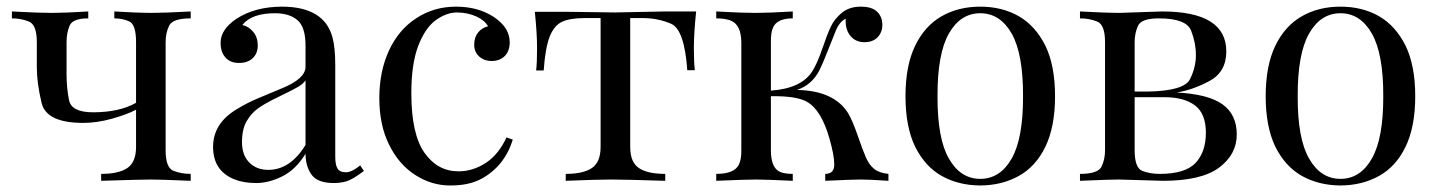

<svg xmlns="http://www.w3.org/2000/svg" viewBox="-20 -549 4364 583"><path d="M559.1 -514.2V-493.2Q504.4 -493.2 493.7 -471.2Q482.9 -449.2 482.9 -420.9V-92.8Q482.9 -39.6 506.8 -30.3Q530.8 -21 559.1 -21V0Q466.8 -3.9 438.5 -3.9Q410.2 -3.9 287.1 0V-21Q340.3 -21 366.7 -38.8Q393.1 -56.6 393.1 -103V-215.8Q365.2 -201.2 319.8 -188.5Q274.4 -175.8 232.9 -175.8Q121.1 -175.8 106.4 -236.1Q91.8 -296.4 91.8 -345.2V-420.9Q91.8 -473.6 68.1 -483.4Q44.4 -493.2 16.1 -493.2V-514.2Q99.6 -509.8 136.7 -509.8Q173.8 -509.8 248 -514.2V-493.2Q200.7 -493.2 191.4 -471.2Q182.1 -449.2 182.1 -420.9V-323.2Q182.1 -282.7 189.5 -245.4Q196.8 -208 262.2 -208Q342.3 -208 393.1 -236.8V-420.9Q393.1 -474.6 372.6 -483.9Q352.1 -493.2 327.1 -493.2V-514.2Q401.9 -509.8 438.7 -509.8Q475.6 -509.8 559.1 -514.2Z M714.8 -117.2Q714.8 -78.1 736.8 -55.7Q758.8 -33.2 794.9 -33.2Q861.3 -33.2 907.7 -108.9V-305.2Q900.4 -293.9 883.3 -284.2Q866.2 -274.4 824.7 -254.4Q783.2 -234.4 763.2 -219.7Q743.2 -205.1 729 -181.2Q714.8 -156.7 714.8 -117.2ZM1030.3 -25.9Q1048.3 -25.9 1073.7 -46.9L1085 -29.8Q1050.3 -3.9 1032.2 1.5Q1013.7 6.8 993.7 6.8Q945.3 6.8 926.8 -17.6Q908.2 -42 907.7 -82Q878.4 -34.2 837.4 -13.7Q796.4 6.8 757.8 6.8Q719.2 6.8 690.4 -4.9Q627 -31.2 627 -103Q627 -173.8 697.8 -216.8Q731.4 -237.3 764.6 -251Q797.9 -264.6 835.9 -280.8Q907.7 -310.1 907.7 -346.2V-408.2Q908.2 -465.8 883.8 -487.3Q859.4 -508.8 814.9 -508.8Q744.1 -508.8 715.8 -473.1Q735.4 -468.8 749 -452.1Q762.7 -435.5 762.7 -411.1Q762.7 -386.7 747.1 -372.1Q731.4 -357.4 705.1 -357.9Q678.7 -357.9 664.1 -375Q649.4 -392.1 649.9 -419.9Q649.9 -459 696.8 -491.2Q753.9 -528.8 836.9 -528.8Q963.9 -528.3 989.3 -436.5Q998 -405.3 998 -351.1V-73.2Q998 -48.3 1004.9 -37.1Q1011.7 -25.9 1030.3 -25.9Z M1346.7 14.2Q1290 14.2 1240.2 -18.1Q1190.4 -50.3 1161.1 -110.4Q1131.8 -169.9 1131.8 -251Q1131.8 -332 1161.1 -395.5Q1190.4 -459 1244.1 -493.7Q1297.4 -528.8 1364.7 -528.8Q1432.1 -528.8 1480 -497.1Q1527.8 -465.3 1527.8 -419.9Q1527.3 -393.6 1512.7 -378.9Q1498 -364.3 1474.6 -363.8Q1451.2 -363.3 1435.5 -377Q1419.9 -390.6 1419.9 -413.1Q1419.9 -435.5 1431.6 -450.2Q1443.4 -464.8 1461.9 -469.2Q1452.1 -487.3 1426.3 -499Q1400.4 -510.7 1368.2 -511.2Q1335.9 -511.2 1303.2 -487.8Q1271 -464.4 1250 -409.7Q1229 -355 1229 -266.1Q1229 -141.6 1269 -85Q1309.1 -28.3 1373 -28.8Q1415 -28.8 1454.1 -53.7Q1493.2 -78.6 1518.1 -131.8L1537.1 -125Q1511.7 -43.9 1441.4 -5.9Q1403.3 14.6 1346.7 14.2Z M2089.8 -335.9H2066.9Q2058.1 -459.5 2017.8 -476.8Q1977.5 -494.1 1932.6 -494.1H1893.6V-103Q1893.6 -56.6 1919.9 -38.8Q1946.3 -21 2000 -21V0Q1875.5 -3.9 1835.4 -3.9Q1795.4 -3.9 1697.8 0V-21Q1751 -21 1777.3 -38.8Q1803.7 -56.6 1803.7 -103V-494.1H1754.9Q1710.4 -494.1 1686.3 -482.7Q1662.1 -471.2 1648.9 -437.3Q1635.7 -403.3 1630.9 -335H1607.9Q1610.8 -357.9 1610.8 -402.3Q1610.8 -446.8 1604 -513.2H1699.7L1847.7 -511.2L1997.6 -514.2H2093.8Q2086.9 -447.8 2086.9 -403.3Q2086.9 -358.9 2089.8 -335.9Z M2387.2 -514.2V-493.2Q2338.9 -493.2 2327.1 -464.8Q2320.3 -449.2 2320.8 -420.9V-273.9Q2413.6 -280.3 2446.8 -333Q2462.4 -358.4 2476.8 -400.9Q2491.2 -443.4 2502.4 -467.5Q2513.7 -491.7 2536.4 -510.3Q2559.1 -528.8 2593.5 -528.8Q2627.9 -528.8 2643.6 -513.2Q2659.2 -497.6 2659.2 -474.1Q2659.2 -450.7 2644.8 -435.8Q2630.4 -420.9 2604.7 -420.9Q2579.1 -420.9 2563.5 -438.5Q2547.9 -456.1 2547.9 -484.9V-492.2Q2529.3 -483.4 2517.8 -455.6Q2506.3 -427.7 2492.2 -391.6Q2478 -355.5 2468.3 -335.9Q2445.3 -291 2399.9 -275.9Q2511.2 -273.9 2554.2 -207Q2567.9 -185.1 2584 -138.4Q2600.1 -91.8 2609.6 -70.3Q2619.1 -48.8 2634 -36.4Q2648.9 -23.9 2677.7 -21V0Q2619.1 -3.9 2594.5 -3.9Q2569.8 -3.9 2485.8 0V-21Q2513.2 -21 2513.2 -49.6Q2513.2 -78.1 2498 -130.4Q2474.1 -212.9 2433.1 -238.3Q2401.4 -258.3 2320.8 -256.8V-92.8Q2320.8 -39.6 2348.1 -27.3Q2362.3 -21 2387.2 -21V0Q2303.2 -3.9 2274.9 -3.9Q2246.6 -3.9 2154.8 0V-21Q2210 -21 2223.6 -49.3Q2231.4 -64.9 2231 -92.8V-420.9Q2230.5 -473.6 2199.2 -486.3Q2182.6 -493.2 2154.8 -493.2V-514.2Q2233.9 -509.8 2273.2 -509.8Q2312.5 -509.8 2387.2 -514.2Z M2826.7 -256.8Q2826.2 -127.9 2861.3 -67.4Q2896.5 -5.9 2956.5 -5.9Q3016.6 -5.9 3051.8 -67.4Q3086.9 -128.9 3086.4 -256.8Q3086.9 -385.7 3051.8 -447.3Q3016.6 -508.8 2956.5 -508.8Q2896.5 -508.8 2861.3 -447.3Q2826.2 -385.7 2826.7 -256.8ZM3073.2 -14.6Q3022.5 13.7 2956.5 14.2Q2890.6 13.7 2839.8 -14.6Q2789.1 -43 2758.8 -103.5Q2729.5 -164.1 2729.5 -256.8Q2729.5 -349.6 2758.8 -410.2Q2788.1 -470.7 2839.8 -500Q2890.6 -528.8 2956.5 -528.8Q3022.5 -528.8 3073.2 -500Q3124 -470.7 3154.3 -410.2Q3183.6 -349.6 3183.6 -256.8Q3183.6 -164.1 3154.3 -103.5Q3125 -43 3073.2 -14.6Z M3501.5 -21Q3579.1 -21 3610.4 -54.4Q3641.6 -87.9 3641.6 -146Q3641.6 -204.1 3608.4 -229Q3575.2 -253.9 3515.6 -253.9H3425.3V-92.8Q3425.3 -39.1 3448.7 -30Q3472.2 -21 3501.5 -21ZM3498.5 -493.2Q3445.8 -493.2 3435.5 -470.7Q3425.3 -448.2 3425.3 -420.9V-271H3465.3Q3575.7 -272.9 3593.5 -308.8Q3611.3 -344.7 3611.3 -381.8Q3611.3 -418.9 3596.7 -456.1Q3582 -493.2 3498.5 -493.2ZM3703.6 -393.1Q3703.6 -330.6 3652.8 -303.2Q3602.1 -275.9 3552.7 -268.1Q3648.9 -263.2 3692.1 -232.2Q3735.4 -201.2 3735.4 -140.6Q3735.4 -80.1 3681.6 -40Q3627.9 0 3511.2 0L3377.4 -3.9Q3351.1 -3.9 3259.3 0V-21Q3314 -21 3324.7 -43Q3335.4 -64.9 3335.4 -92.8V-420.9Q3335.4 -474.1 3311.5 -483.6Q3287.6 -493.2 3259.3 -493.2V-514.2Q3342.8 -509.8 3377.4 -509.8L3508.3 -514.2Q3703.6 -514.2 3703.6 -393.1Z M3920.4 -256.8Q3919.9 -127.9 3955.1 -67.4Q3990.2 -5.9 4050.3 -5.9Q4110.4 -5.9 4145.5 -67.4Q4180.7 -128.9 4180.2 -256.8Q4180.7 -385.7 4145.5 -447.3Q4110.4 -508.8 4050.3 -508.8Q3990.2 -508.8 3955.1 -447.3Q3919.9 -385.7 3920.4 -256.8ZM4167 -14.6Q4116.2 13.7 4050.3 14.2Q3984.4 13.7 3933.6 -14.6Q3882.8 -43 3852.5 -103.5Q3823.2 -164.1 3823.2 -256.8Q3823.2 -349.6 3852.5 -410.2Q3881.8 -470.7 3933.6 -500Q3984.4 -528.8 4050.3 -528.8Q4116.2 -528.8 4167 -500Q4217.8 -470.7 4248 -410.2Q4277.3 -349.6 4277.3 -256.8Q4277.3 -164.1 4248 -103.5Q4218.8 -43 4167 -14.6Z"/></svg>

Font: PlayfairDisplay-Regular
Style: Regular
Weight: 400
Designer: Claus Eggers Sørensen
Foundry: Claus Eggers Sørensen
Version: Version 1.002;PS 001.002;hotconv 1.0.70;makeotf.lib2.5.58329